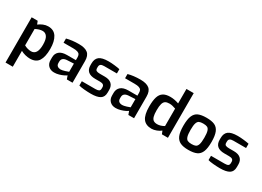

<svg xmlns="http://www.w3.org/2000/svg" viewBox="-20 -1684 3881 2841"><g transform="rotate(30 1920.5 -263.0)"><path d="M63 -536H166L187 -483Q219 -508 260.5 -525.5Q302 -543 345 -543Q443 -543 489.5 -469.5Q536 -396 536 -268Q536 -131 491.5 -62Q447 7 345 7Q305 7 263 -4Q221 -15 187 -34V237H63ZM412 -268Q412 -360 383.5 -401.5Q355 -443 307 -443Q253 -443 187 -408V-128Q212 -113 244 -104Q276 -95 306 -95Q412 -95 412 -268Z M621 -129V-174Q621 -238 664.5 -276Q708 -314 794 -314H947V-361Q947 -391 937 -409Q927 -427 900 -436.5Q873 -446 822 -446H660V-518Q751 -543 870 -543Q972 -543 1021.5 -503Q1071 -463 1071 -369V0H974L953 -58Q943 -49 912 -33.5Q881 -18 839.5 -6Q798 6 757 6Q696 6 658.5 -30.5Q621 -67 621 -129ZM947 -115V-255L831 -249Q744 -242 744 -172V-150Q744 -114 764.5 -98Q785 -82 817 -81Q845 -81 891.5 -95.5Q938 -110 947 -115Z M1179 -15V-88H1410Q1451 -88 1469.5 -99Q1488 -110 1488 -144V-163Q1488 -190 1470.5 -203.5Q1453 -217 1414 -217H1333Q1171 -217 1171 -358V-388Q1171 -466 1218 -503.5Q1265 -541 1377 -541Q1422 -541 1480.5 -534.5Q1539 -528 1571 -520V-447H1353Q1314 -447 1295.5 -433.5Q1277 -420 1277 -388V-369Q1277 -338 1296 -327.5Q1315 -317 1356 -317H1439Q1516 -317 1555 -281Q1594 -245 1594 -179V-135Q1594 -57 1542 -25.5Q1490 6 1386 6Q1333 6 1270 0.5Q1207 -5 1179 -15Z M1672 -129V-174Q1672 -238 1715.5 -276Q1759 -314 1845 -314H1998V-361Q1998 -391 1988 -409Q1978 -427 1951 -436.5Q1924 -446 1873 -446H1711V-518Q1802 -543 1921 -543Q2023 -543 2072.5 -503Q2122 -463 2122 -369V0H2025L2004 -58Q1994 -49 1963 -33.5Q1932 -18 1890.5 -6Q1849 6 1808 6Q1747 6 1709.5 -30.5Q1672 -67 1672 -129ZM1998 -115V-255L1882 -249Q1795 -242 1795 -172V-150Q1795 -114 1815.5 -98Q1836 -82 1868 -81Q1896 -81 1942.5 -95.5Q1989 -110 1998 -115Z M2229 -263Q2229 -365 2248 -425.5Q2267 -486 2311 -514.5Q2355 -543 2431 -543Q2502 -543 2577 -516V-763H2701V0H2598L2577 -52Q2551 -29 2506 -11.5Q2461 6 2421 6Q2323 6 2276 -57.5Q2229 -121 2229 -263ZM2577 -129V-427Q2545 -438 2521 -444Q2497 -450 2469 -450Q2425 -450 2400 -434.5Q2375 -419 2363.5 -380Q2352 -341 2352 -269Q2352 -201 2363 -163.5Q2374 -126 2397.5 -110Q2421 -94 2462 -94Q2516 -94 2577 -129Z M2809 -269Q2809 -379 2833.5 -438Q2858 -497 2909.5 -520Q2961 -543 3049 -543Q3138 -543 3189.5 -519.5Q3241 -496 3266 -436.5Q3291 -377 3291 -269Q3291 -161 3267 -102Q3243 -43 3191 -19Q3139 5 3049 5Q2962 5 2910 -20Q2858 -45 2833.5 -104Q2809 -163 2809 -269ZM3167 -270Q3167 -346 3155 -383.5Q3143 -421 3118.5 -432.5Q3094 -444 3049 -444Q3005 -444 2980.5 -432.5Q2956 -421 2944 -383.5Q2932 -346 2932 -270Q2932 -193 2944 -155.5Q2956 -118 2980.5 -106Q3005 -94 3049 -94Q3094 -94 3118.5 -106Q3143 -118 3155 -155.5Q3167 -193 3167 -270Z M3386 -15V-88H3617Q3658 -88 3676.5 -99Q3695 -110 3695 -144V-163Q3695 -190 3677.5 -203.5Q3660 -217 3621 -217H3540Q3378 -217 3378 -358V-388Q3378 -466 3425 -503.5Q3472 -541 3584 -541Q3629 -541 3687.5 -534.5Q3746 -528 3778 -520V-447H3560Q3521 -447 3502.5 -433.5Q3484 -420 3484 -388V-369Q3484 -338 3503 -327.5Q3522 -317 3563 -317H3646Q3723 -317 3762 -281Q3801 -245 3801 -179V-135Q3801 -57 3749 -25.5Q3697 6 3593 6Q3540 6 3477 0.5Q3414 -5 3386 -15Z"/></g></svg>

Font: Exo SemiBold
Style: Regular
Weight: 600
Designer: Natanael Gama
Foundry: Natanael Gama
Version: Version 1.500